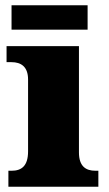

<svg xmlns="http://www.w3.org/2000/svg" viewBox="-20 -712 416 732"><path d="M314 -599V-692H24V-599ZM355 0V-61H344C307 -61 281 -78 281 -131V-536H5V-475H24C60 -475 87 -458 87 -409V-135C87 -79 62 -61 24 -61H12V0Z"/></svg>

Font: UArctic Serif Black
Style: Regular
Weight: 900
Designer: Customization by Puisto advertising & original work Monotype Design Team
Foundry: Monotype Imaging Inc.
Version: Version 2.004